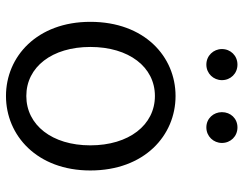

<svg xmlns="http://www.w3.org/2000/svg" viewBox="-106 -695 814 642"><g transform="rotate(90 301.0 -374.0)"><path d="M301 13C433 13 550 -91 550 -269C550 -450 433 -554 301 -554C169 -554 53 -450 53 -269C53 -91 169 13 301 13ZM301 -55C204 -55 137 -141 137 -269C137 -398 204 -485 301 -485C398 -485 466 -398 466 -269C466 -141 398 -55 301 -55ZM196 -657C226 -657 248 -681 248 -709C248 -738 226 -761 196 -761C166 -761 144 -738 144 -709C144 -681 166 -657 196 -657ZM406 -657C436 -657 458 -681 458 -709C458 -738 436 -761 406 -761C376 -761 355 -738 355 -709C355 -681 376 -657 406 -657Z"/></g></svg>

Font: Genne Gothic Normal
Style: Regular
Weight: 350
Designer: Ryoko NISHIZUKA (kana & ideographs); Paul D. Hunt (Latin, Greek & Cyrillic); Wenlong ZHANG (bopomofo); Sandoll Communica
Foundry: Adobe Systems Incorporated
Version: Version 1.004;PS 1.004;hotconv 16.6.51;makeotf.lib2.5.65220